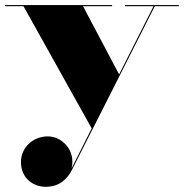

<svg xmlns="http://www.w3.org/2000/svg" viewBox="-34 -480 724 756"><path d="M407.5 -455.5V-460H-14.5V-455.5H58.5L327 25.5L248 182.5C264.5 112.5 211 57 154 57C97 57 48.5 100 48.5 158C48.5 221 96 255.5 146 255.5C199.5 255.5 230.5 225.5 249 189.5L575.5 -455.5H670V-460H458.5V-455.5H570.5L435 -187L293 -455.5Z"/></svg>

Font: Bodoni* 36pt Fatface
Style: Regular
Weight: 900
Version: Version 2.3